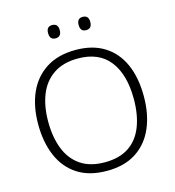

<svg xmlns="http://www.w3.org/2000/svg" viewBox="-129 -1010 1027 1129"><g transform="rotate(-15 384.0 -446.0)"><path d="M705 -358Q705 -249 669 -166Q633 -83 561.5 -36.5Q490 10 384 10Q276 10 204.5 -36.5Q133 -83 97.5 -166.5Q62 -250 62 -359Q62 -468 98.5 -550Q135 -632 207.5 -678.5Q280 -725 387 -725Q490 -725 561 -680.5Q632 -636 668.5 -554Q705 -472 705 -358ZM123 -359Q123 -264 151 -192.5Q179 -121 237 -81.5Q295 -42 384 -42Q474 -42 531.5 -81Q589 -120 616.5 -191.5Q644 -263 644 -358Q644 -507 579.5 -590Q515 -673 387 -673Q298 -673 239 -633.5Q180 -594 151.5 -523.5Q123 -453 123 -359ZM257 -862Q257 -902 292 -902Q328 -902 328 -862Q328 -821 292 -821Q257 -821 257 -862ZM443 -862Q443 -902 478 -902Q514 -902 514 -862Q514 -821 478 -821Q443 -821 443 -862Z"/></g></svg>

Font: Noto Sans Canadian Aboriginal Light
Style: Regular
Weight: 300
Designer: Monotype Design Team, Typotheque's Kevin King
Foundry: Monotype Imaging Inc.
Version: Version 2.004; ttfautohint (v1.8.4.7-5d5b)